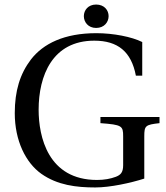

<svg xmlns="http://www.w3.org/2000/svg" viewBox="-20 -811 729 845"><path d="M349 -740C349 -714 368 -688 403 -688C439 -688 458 -714 458 -740C458 -766 439 -791 403 -791C368 -791 349 -766 349 -740ZM45 -313C45 -192 93 -95 162 -46C233 4 316 14 399 14C465 14 556 -6 615 -25V-211C615 -258 620 -262 682 -269V-296H422V-269C517 -262 522 -257 522 -211V-84C522 -51 510 -41 490 -33C466 -24 439 -19 407 -19C191 -19 150 -210 150 -328C150 -477 210 -632 395 -632C498 -632 558 -584 578 -478H606V-626C560 -649 479 -665 404 -665C263 -665 170 -619 116 -549C68 -486 45 -411 45 -313Z"/></svg>

Font: erewhon
Style: Regular
Weight: 400
Version: Version 1.0.0